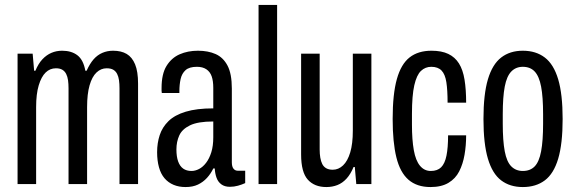

<svg xmlns="http://www.w3.org/2000/svg" viewBox="-20 -744 2328 776"><path d="M51 0V-527H112L118 -458H123Q135 -487 151.5 -504.5Q168 -522 188 -530.5Q208 -539 231 -539Q269 -539 293 -520.5Q317 -502 325 -458H330Q343 -487 358.5 -504.5Q374 -522 394 -530.5Q414 -539 437 -539Q470 -539 492 -526Q514 -513 526 -484Q538 -455 538 -406V0H463V-387Q463 -405 461 -419.5Q459 -434 453.5 -445Q448 -456 438 -462Q428 -468 411 -468Q388 -468 370 -451Q352 -434 342 -399Q332 -364 332 -311V0H257V-387Q257 -405 255 -419.5Q253 -434 247.5 -445Q242 -456 232 -462Q222 -468 206 -468Q182 -468 164.5 -451Q147 -434 136.5 -399Q126 -364 126 -311V0Z M730 12Q703 12 681.5 3Q660 -6 645 -23.5Q630 -41 622.5 -68Q615 -95 615 -129Q615 -166 625.5 -198Q636 -230 661 -254.5Q686 -279 730.5 -292.5Q775 -306 842 -306V-389Q842 -417 835.5 -435.5Q829 -454 814 -464Q799 -474 776 -474Q745 -474 730 -460.5Q715 -447 710 -424.5Q705 -402 705 -375V-368H634Q633 -372 633 -377Q633 -382 633 -388Q633 -445 653 -477.5Q673 -510 706 -524.5Q739 -539 780 -539Q821 -539 851.5 -525.5Q882 -512 899.5 -479Q917 -446 917 -386V-88Q917 -71 923.5 -62.5Q930 -54 941 -54H971V-4Q958 2 942 6.5Q926 11 909 11Q888 11 874.5 1Q861 -9 855 -26Q849 -43 848 -63H842Q832 -42 816.5 -25Q801 -8 780 2Q759 12 730 12ZM754 -53Q769 -53 784.5 -61Q800 -69 813 -86Q826 -103 834 -128.5Q842 -154 842 -189V-253Q780 -253 748 -237.5Q716 -222 704.5 -196.5Q693 -171 693 -140Q693 -111 700 -91.5Q707 -72 720.5 -62.5Q734 -53 754 -53Z M1025 0V-724H1100V0Z M1299 12Q1251 12 1224 -18Q1197 -48 1197 -120V-527H1272V-139Q1272 -122 1274.5 -107Q1277 -92 1282.5 -81Q1288 -70 1298.5 -64Q1309 -58 1325 -58Q1348 -58 1366.5 -75.5Q1385 -93 1395.5 -128Q1406 -163 1406 -216V-527H1481V0H1420L1414 -69H1409Q1397 -40 1380.5 -22Q1364 -4 1343.5 4Q1323 12 1299 12Z M1720 12Q1665 12 1631 -17.5Q1597 -47 1582 -108Q1567 -169 1567 -263Q1567 -364 1584 -424.5Q1601 -485 1635.5 -512Q1670 -539 1724 -539Q1765 -539 1792 -526Q1819 -513 1835 -487.5Q1851 -462 1857.5 -422Q1864 -382 1864 -329H1789Q1789 -380 1784 -412Q1779 -444 1764.5 -459Q1750 -474 1723 -474Q1699 -474 1681.5 -457.5Q1664 -441 1654.5 -399.5Q1645 -358 1645 -283V-240Q1645 -179 1652.5 -137Q1660 -95 1677.5 -74Q1695 -53 1721 -53Q1748 -53 1763 -68Q1778 -83 1784.5 -115Q1791 -147 1791 -197H1864Q1864 -156 1857.5 -118.5Q1851 -81 1836 -51.5Q1821 -22 1792.5 -5Q1764 12 1720 12Z M2093 12Q2041 12 2005.5 -15Q1970 -42 1952 -102.5Q1934 -163 1934 -263Q1934 -363 1952 -423.5Q1970 -484 2005.5 -511.5Q2041 -539 2093 -539Q2146 -539 2182 -511.5Q2218 -484 2236 -423.5Q2254 -363 2254 -263Q2254 -163 2236 -102.5Q2218 -42 2182 -15Q2146 12 2093 12ZM2093 -53Q2123 -53 2141 -71.5Q2159 -90 2167 -132.5Q2175 -175 2175 -244V-282Q2175 -352 2167 -394Q2159 -436 2141 -455Q2123 -474 2093 -474Q2065 -474 2046.5 -455Q2028 -436 2020 -394Q2012 -352 2012 -282V-244Q2012 -175 2020 -132.5Q2028 -90 2046.5 -71.5Q2065 -53 2093 -53Z"/></svg>

Font: Archivo ExtraCondensed
Style: Regular
Weight: 400
Width: 2
Designer: Hector Gatti
Foundry: Omnibus-Type
Version: Version 2.001